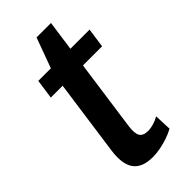

<svg xmlns="http://www.w3.org/2000/svg" viewBox="-218 -721 781 781"><g transform="rotate(-45 172.5 -330.5)"><path d="M160 9Q99 9 74.5 -26Q50 -61 61 -134L115 -520L170 -670H253L180 -150Q175 -112 184.5 -96Q194 -80 222 -80Q238 -80 254.5 -85Q271 -90 287 -99L290 -25Q272 -15 250 -7.5Q228 0 205 4.5Q182 9 160 9ZM50 -540H345L333 -456H38Z"/></g></svg>

Font: Pathway Extreme Condensed SemiBold
Style: Italic
Weight: 600
Width: 3
Italic angle: -8°
Version: Version 1.001;gftools[0.9.26]